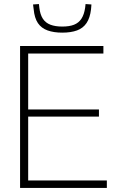

<svg xmlns="http://www.w3.org/2000/svg" viewBox="-20 -927 575 947"><path d="M79 0V-700H490V-663H119V-387H468V-352H119V-37H507V0ZM287 -766Q245 -766 214.5 -777Q184 -788 167 -813Q150 -838 146 -882Q145 -887 144.5 -893Q144 -899 143 -905L172 -907Q173 -903 173 -898.5Q173 -894 174 -889Q178 -855 191.5 -834.5Q205 -814 229 -805Q253 -796 287 -796Q322 -796 345 -805Q368 -814 381.5 -834.5Q395 -855 400 -889Q401 -894 401 -898.5Q401 -903 402 -907L431 -905Q430 -899 430 -893Q430 -887 429 -881Q424 -839 407 -813.5Q390 -788 360 -777Q330 -766 287 -766Z"/></svg>

Font: Georama ExtraCondensed Thin ExtraLight
Style: Regular
Weight: 250
Version: Version 1.001